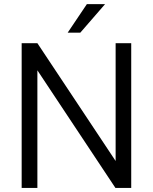

<svg xmlns="http://www.w3.org/2000/svg" viewBox="-20 -923 752 943"><path d="M624.5 -710.9V0H546.9L163.6 -577.6V0H86.4V-710.9H163.6L547.9 -132.3V-710.9ZM312.5 -762.7 406.7 -902.8H496.1L374.5 -762.7Z"/></svg>

Font: Vazirmatn RD FD Light
Style: Regular
Weight: 300
Designer: Saber Rastikerdar
Foundry: Saber Rastikerdar
Version: Version 33.003